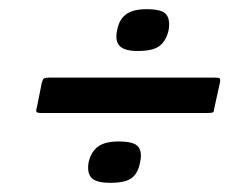

<svg xmlns="http://www.w3.org/2000/svg" viewBox="-20 -516 527 418"><path d="M285 -163Q281 -140 267.5 -129Q254 -118 220 -118Q189 -118 179 -129Q169 -140 173 -163Q178 -185 193 -196.5Q208 -208 238 -208Q272 -208 281 -196.5Q290 -185 285 -163ZM347 -450Q342 -428 328 -416.5Q314 -405 280 -405Q250 -405 240 -416.5Q230 -428 235 -450Q239 -473 254 -484.5Q269 -496 299 -496Q333 -496 342 -484.5Q351 -473 347 -450ZM70 -270Q61 -270 59.5 -272.5Q58 -275 60 -281L71 -336Q73 -343 75.5 -345Q78 -347 87 -347H448Q456 -347 458 -345.5Q460 -344 459 -337L446 -278Q446 -273 443.5 -271.5Q441 -270 431 -270Z"/></svg>

Font: Glory Thin SemiBold
Style: Italic
Weight: 600
Italic angle: -12°
Version: Version 1.011